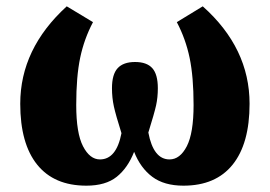

<svg xmlns="http://www.w3.org/2000/svg" viewBox="-20 -577 853 607"><path d="M44 -249Q44 -423 191 -557L274 -507Q246 -454 233.5 -394.5Q221 -335 221 -245Q221 -156 242.5 -114.5Q264 -73 296 -73Q348 -73 364 -156Q346 -213 340 -240.5Q334 -268 334 -298Q334 -342 352 -361.5Q370 -381 407 -381Q444 -381 461.5 -361.5Q479 -342 479 -298Q479 -269 473.5 -244Q468 -219 449 -158Q465 -73 516 -73Q549 -73 570.5 -114.5Q592 -156 592 -245Q592 -334 579.5 -394Q567 -454 539 -507L621 -557Q769 -425 769 -249Q769 -123 715.5 -56.5Q662 10 560 10Q499 10 461.5 -18Q424 -46 404 -97Q384 -46 349 -18Q314 10 253 10Q151 10 97.5 -56.5Q44 -123 44 -249Z"/></svg>

Font: Noto Serif ExtraBold
Style: Regular
Weight: 800
Designer: Monotype Design Team
Foundry: Monotype Imaging Inc.
Version: Version 1.001